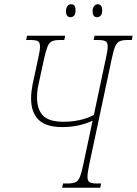

<svg xmlns="http://www.w3.org/2000/svg" viewBox="-20 -882 643 902"><path d="M272 0 276 -20H297Q322 -20 335 -26Q348 -32 355.5 -51Q363 -70 371 -108L415 -315Q385 -301 349.5 -293Q314 -285 272 -285Q196 -285 161 -319.5Q126 -354 126 -420Q126 -435 128 -452.5Q130 -470 133 -485L159 -606Q168 -645 168 -663Q168 -683 158 -688.5Q148 -694 124 -694H103L107 -714H286L282 -694H261Q237 -694 224 -688Q211 -682 203.5 -663.5Q196 -645 187 -606L163 -495Q159 -478 156.5 -461Q154 -444 154 -425Q154 -367 182.5 -338.5Q211 -310 278 -310Q360 -310 421 -342L477 -606Q481 -623 483.5 -638.5Q486 -654 486 -664Q486 -683 475.5 -688.5Q465 -694 441 -694H420L424 -714H603L599 -694H578Q555 -694 542 -688Q529 -682 521 -663.5Q513 -645 505 -606L399 -108Q395 -89 393 -75Q391 -61 391 -51Q391 -32 401 -26Q411 -20 434 -20H455L451 0ZM437 -801Q415 -801 415 -829Q415 -843 421.5 -852.5Q428 -862 439 -862Q460 -862 460 -834Q460 -815 452.5 -808Q445 -801 437 -801ZM312 -801Q290 -801 290 -829Q290 -843 296 -852.5Q302 -862 314 -862Q335 -862 335 -834Q335 -815 327.5 -808Q320 -801 312 -801Z"/></svg>

Font: Noto Serif ExtraCondensed Thin
Style: Italic
Weight: 100
Width: 2
Italic angle: -12°
Designer: Monotype Design Team
Foundry: Monotype Imaging Inc.
Version: Version 2.013